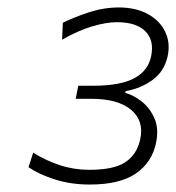

<svg xmlns="http://www.w3.org/2000/svg" viewBox="-20 -790 472 515"><path d="M221 -295Q169.5 -295 126.2 -309Q83 -323 56.5 -341.5L69 -380.5Q103.5 -359 141 -346.8Q178.5 -334.5 219.5 -334.5Q286.5 -334.5 317 -355.5Q347.5 -376.5 356 -416Q367 -465.5 332 -495.2Q297 -525 224 -525H183L190 -560H229.5Q302.5 -560 340.2 -580.2Q378 -600.5 385.5 -640Q394 -682 369.8 -706.2Q345.5 -730.5 293.5 -730.5Q265.5 -730.5 228 -719.5Q190.5 -708.5 146.5 -683.5L148.5 -729Q178 -743.5 218 -756.8Q258 -770 298.5 -770Q344.5 -770 376.8 -752.2Q409 -734.5 423.2 -704.5Q437.5 -674.5 429.5 -638.5Q420.5 -598.5 389.5 -575.8Q358.5 -553 317 -545.5L316 -541Q338 -535 360 -517.8Q382 -500.5 394.2 -472.8Q406.5 -445 398.5 -406.5Q387.5 -354 344.2 -324.5Q301 -295 221 -295Z"/></svg>

Font: Commissioner ExtraLight
Style: Italic
Weight: 200
Italic angle: -12°
Designer: Kostas Bartsokas
Foundry: Kostas Bartsokas
Version: Version 1.000; ttfautohint (v1.8.3)